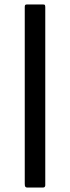

<svg xmlns="http://www.w3.org/2000/svg" viewBox="-20 -727 313 861"><path d="M173 -707Q180 -707 181.5 -704Q183 -701 183 -694V104Q183 107 181 110.5Q179 114 173 114H102Q96 114 93.5 110.5Q91 107 91 97V-696Q91 -702 93 -704.5Q95 -707 101 -707Z"/></svg>

Font: Glory Thin Medium
Style: Regular
Weight: 500
Version: Version 1.011